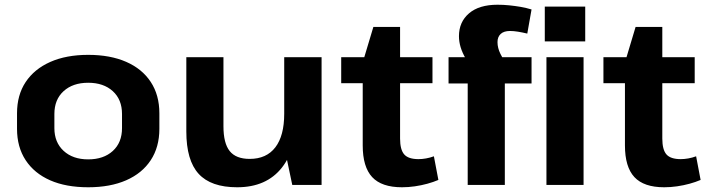

<svg xmlns="http://www.w3.org/2000/svg" viewBox="-20 -782 2991 812"><path d="M353 10Q259 10 192 -19.5Q125 -49 88.5 -104.5Q52 -160 52 -237V-303Q52 -380 88.5 -435Q125 -490 192.5 -520Q260 -550 353 -550Q446 -550 513.5 -520.5Q581 -491 617.5 -435.5Q654 -380 654 -303V-237Q654 -160 617.5 -104.5Q581 -49 513.5 -19.5Q446 10 353 10ZM353 -108Q418 -108 457 -143.5Q496 -179 496 -240V-300Q496 -361 457 -396.5Q418 -432 353 -432Q288 -432 249 -396.5Q210 -361 210 -300V-240Q210 -180 249 -144Q288 -108 353 -108Z M925 -248Q925 -176 951.5 -143Q978 -110 1036 -110Q1107 -110 1144.5 -159Q1182 -208 1182 -301L1238 -382V-313Q1238 -157 1172.5 -73.5Q1107 10 983 10Q872 10 820 -47Q768 -104 768 -226V-540H925ZM1340 0H1216L1182 -162V-540H1340Z M1680 10Q1594 10 1554 -33Q1514 -76 1514 -167V-518L1559 -668H1672V-196Q1672 -149 1689.5 -129Q1707 -109 1750 -109Q1765 -109 1782 -112Q1799 -115 1815 -121L1834 -21Q1813 -12 1787.5 -5Q1762 2 1734.5 6Q1707 10 1680 10ZM1423 -540H1809V-430H1423Z M1958 -429H1877V-540H2020L1990 -479Q1965 -508 1950 -533.5Q1935 -559 1928 -582.5Q1921 -606 1921 -629Q1921 -689 1963.5 -725.5Q2006 -762 2084 -762Q2109 -762 2133.5 -759.5Q2158 -757 2181.5 -753Q2205 -749 2228 -742L2210 -640Q2189 -645 2170.5 -648Q2152 -651 2137 -651Q2111 -651 2097.5 -638.5Q2084 -626 2084 -604Q2084 -579 2096.5 -554Q2109 -529 2133 -494L2038 -540H2228V-429H2115V0H1958ZM2448 -540V0H2291V-540ZM2455 -754V-607H2284V-754Z M2789 10Q2703 10 2663 -33Q2623 -76 2623 -167V-518L2668 -668H2781V-196Q2781 -149 2798.5 -129Q2816 -109 2859 -109Q2874 -109 2891 -112Q2908 -115 2924 -121L2943 -21Q2922 -12 2896.5 -5Q2871 2 2843.5 6Q2816 10 2789 10ZM2532 -540H2918V-430H2532Z"/></svg>

Font: Pathway Extreme
Style: Bold
Weight: 700
Designer: Eduardo Rodriguez Tunni
Foundry: Eduardo Rodriguez Tunni
Version: Version 1.001;gftools[0.9.26]